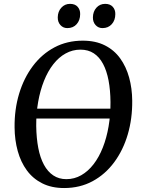

<svg xmlns="http://www.w3.org/2000/svg" viewBox="-20 -963 732 994"><path d="M112.5 -349.5 114.5 -400.5H589.5L587.5 -349.5ZM312 10.5Q247 10.5 198.8 -13.8Q150.5 -38 119 -81Q87.5 -124 71.8 -181Q56 -238 55.5 -303.5Q54.5 -396.5 79 -477.8Q103.5 -559 150 -621Q196.5 -683 262 -717.8Q327.5 -752.5 408.5 -752.5Q474.5 -752.5 522.8 -728.2Q571 -704 602 -661Q633 -618 648.5 -561.8Q664 -505.5 664.5 -442Q665.5 -349 641.5 -267.2Q617.5 -185.5 571.2 -123Q525 -60.5 459.5 -25Q394 10.5 312 10.5ZM323.5 -35.5Q365 -35.5 400.5 -55.8Q436 -76 464.2 -112.5Q492.5 -149 512.2 -199Q532 -249 542.2 -308.8Q552.5 -368.5 552 -434.5Q551.5 -496.5 542 -546.5Q532.5 -596.5 513.5 -632.2Q494.5 -668 465.5 -687Q436.5 -706 396.5 -706Q355.5 -706 319.8 -686.2Q284 -666.5 255.8 -630.2Q227.5 -594 207.8 -544.5Q188 -495 177.5 -435.5Q167 -376 167.5 -310Q168.5 -247.5 178.2 -196.8Q188 -146 207.5 -110Q227 -74 256 -54.8Q285 -35.5 323.5 -35.5ZM328.5 -817.5Q307 -817.5 292.8 -833.2Q278.5 -849 279 -873.5Q279.5 -903.5 297.5 -923.2Q315.5 -943 342.5 -943Q368.5 -943 382 -927.8Q395.5 -912.5 395 -890Q395 -858.5 377 -838Q359 -817.5 328.5 -817.5ZM510.5 -817.5Q489 -817.5 474.8 -833.2Q460.5 -849 461 -873.5Q461.5 -903.5 479.2 -923.2Q497 -943 524.5 -943Q550 -943 563.8 -927.8Q577.5 -912.5 577 -890Q577 -858.5 558.8 -838Q540.5 -817.5 510.5 -817.5Z"/></svg>

Font: Merriweather 48pt
Style: Italic
Weight: 400
Italic angle: -7.8°
Version: Version 2.101